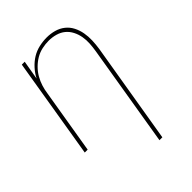

<svg xmlns="http://www.w3.org/2000/svg" viewBox="-218 -624 936 936"><g transform="rotate(-45 250.0 -156.5)"><path d="M316 215 403 -310Q407 -334 408.5 -358Q410 -382 406 -405Q402 -428 391.5 -448.5Q381 -469 364 -483Q347 -497 324 -503.5Q301 -510 277 -510Q255 -510 231.5 -505Q208 -500 187.5 -488Q167 -476 149.5 -458.5Q132 -441 120 -420Q108 -399 101 -376.5Q94 -354 91 -331L36 0H16L102 -520H122L105 -421Q117 -445 136.5 -466.5Q156 -488 179 -502Q202 -516 228.5 -522Q255 -528 281 -528Q308 -528 333 -521Q358 -514 377.5 -498.5Q397 -483 408.5 -460.5Q420 -438 424.5 -412.5Q429 -387 428 -360.5Q427 -334 423 -307L336 215Z"/></g></svg>

Font: Iosevka Thin Oblique
Style: Regular
Weight: 100
Italic angle: -9°
Monospace: yes
Designer: Belleve Invis
Foundry: Belleve Invis
Version: Version 32.5.0; ttfautohint (v1.8.4)